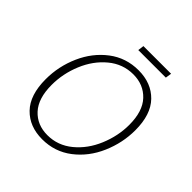

<svg xmlns="http://www.w3.org/2000/svg" viewBox="-216 -991 1163 1163"><g transform="rotate(45 366.0 -409.5)"><path d="M78 -266Q78 -376 122.5 -476.5Q167 -577 249 -639.5Q331 -702 438 -702Q548 -702 614.5 -633.5Q681 -565 681 -431Q681 -323 637 -221.5Q593 -120 510.5 -56.5Q428 7 320 7Q211 7 144.5 -61.5Q78 -130 78 -266ZM632 -428Q632 -544 576.5 -603Q521 -662 433 -662Q344 -662 274 -604Q204 -546 166 -454.5Q128 -363 128 -267Q128 -151 182.5 -92Q237 -33 325 -33Q414 -33 484.5 -91Q555 -149 593.5 -241Q632 -333 632 -428ZM355 -826H592L586 -787H350Z"/></g></svg>

Font: Bitter Pro Light
Style: Italic
Weight: 300
Italic angle: -9°
Designer: Sol Matas, and Bitter project Authors
Foundry: Sol Matas
Version: Version 1.010